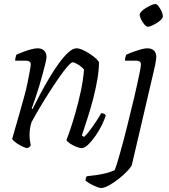

<svg xmlns="http://www.w3.org/2000/svg" viewBox="-20 -742 848 962"><path d="M118 0Q111 0 99 -5Q87 -10 74.5 -17.5Q62 -25 52.5 -33Q43 -41 41 -46Q45 -60 54 -92Q63 -124 76 -168Q89 -212 102 -261Q111 -293 118 -327.5Q125 -362 129.5 -387Q134 -412 134 -419Q134 -430 127.5 -434Q121 -438 109 -438H56Q56 -446 58 -454Q60 -462 62 -468Q80 -476 99 -483Q118 -490 136.5 -495Q155 -500 168 -500Q189 -500 201 -488.5Q213 -477 213 -456Q213 -447 207.5 -424.5Q202 -402 194 -372Q186 -342 176 -309Q166 -276 156 -247Q146 -218 139 -199L143 -195Q160 -230 181.5 -270.5Q203 -311 227 -351.5Q251 -392 275.5 -425.5Q300 -459 322.5 -479.5Q345 -500 363 -500Q377 -500 395.5 -491.5Q414 -483 432 -471Q450 -459 462.5 -447Q475 -435 476 -429Q476 -392 468 -345.5Q460 -299 448 -252Q436 -205 423 -164Q410 -123 401 -96Q392 -69 390 -63L401 -56Q411 -64 427.5 -85.5Q444 -107 461 -132.5Q478 -158 487 -175Q497 -175 503 -171Q509 -167 510 -164Q504 -143 490.5 -115.5Q477 -88 458.5 -61.5Q440 -35 422 -17.5Q404 0 389 0Q378 0 361 -7Q344 -14 330 -23.5Q316 -33 313 -40Q318 -52 330.5 -88.5Q343 -125 358 -177Q373 -229 385 -285.5Q397 -342 401 -393Q394 -403 382.5 -411Q371 -419 360.5 -424.5Q350 -430 344 -430Q337 -430 318 -408.5Q299 -387 274.5 -351.5Q250 -316 224.5 -276Q199 -236 176 -197Q153 -158 138 -130Q133 -115 130.5 -98.5Q128 -82 128 -66Q128 -53 129.5 -41Q131 -29 134 -14Q133 -11 129.5 -7.5Q126 -4 118 0ZM486 200Q480 200 469 196Q458 192 445.5 186Q433 180 423 173.5Q413 167 408 162Q409 154 410.5 149.5Q412 145 415 141Q442 138 466.5 134.5Q491 131 513.5 125Q536 119 554 111Q558 103 565 81Q572 59 581 27Q590 -5 600 -42.5Q610 -80 619.5 -119Q629 -158 638 -195Q645 -222 653 -256.5Q661 -291 668.5 -325Q676 -359 681 -384.5Q686 -410 686 -419Q686 -430 679.5 -434Q673 -438 661 -438H606Q606 -444 608 -453.5Q610 -463 613 -468Q630 -476 649.5 -483Q669 -490 687 -495Q705 -500 718 -500Q740 -500 751.5 -488.5Q763 -477 763 -456Q763 -451 761.5 -441Q760 -431 757.5 -417Q755 -403 751 -388L640 87Q635 97 617 116Q599 135 575 154Q551 173 526.5 186.5Q502 200 486 200ZM721 -608Q714 -608 704 -619Q694 -630 687 -644.5Q680 -659 680 -669Q680 -676 689.5 -685.5Q699 -695 712.5 -703Q726 -711 738.5 -716.5Q751 -722 758 -722Q766 -722 774.5 -710.5Q783 -699 789.5 -685Q796 -671 796 -660Q796 -653 787.5 -644Q779 -635 766 -627Q753 -619 740.5 -613.5Q728 -608 721 -608Z"/></svg>

Font: Texturina 12pt ExtraLight
Style: Italic
Weight: 250
Italic angle: -11°
Designer: Guillermo Torres Carreño
Foundry: Omnibus-Type
Version: Version 1.002